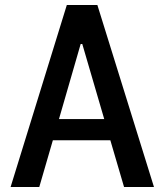

<svg xmlns="http://www.w3.org/2000/svg" viewBox="-20 -750 660 770"><path d="M597.5 0 370.5 -730H248L22.5 0H137.5L192 -187.5H422.5L477.5 0ZM216.5 -272.5 303.5 -573.5H310L398 -272.5Z"/></svg>

Font: Monaspace Neon Medium
Style: Regular
Weight: 500
Designer: Riley Cran & the Lettermatic Team
Foundry: Lettermatic
Version: Version 1.200 (Monaspace Neon)